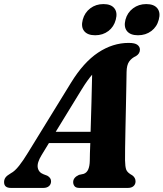

<svg xmlns="http://www.w3.org/2000/svg" viewBox="-55 -922 802 942"><path d="M149 -161Q126 -123.5 130.2 -99.8Q134.5 -76 158.5 -67L177 -60Q195.5 -49.5 195.5 -33Q195.5 -17.5 185.2 -8.8Q175 0 158 0H-1.5Q-35 0 -35 -28.5Q-35 -41 -28.2 -50.8Q-21.5 -60.5 -1 -72.5Q17.5 -82 38.8 -109Q60 -136 82 -172.5L293 -515.5Q354.5 -616 426.2 -663.8Q498 -711.5 576.5 -711.5Q607 -711.5 619.2 -702Q631.5 -692.5 631.5 -678.5Q631.5 -659 612.5 -647Q591 -637.5 578.8 -620.2Q566.5 -603 566 -568.5Q565.5 -543 564.8 -497.2Q564 -451.5 562.8 -397Q561.5 -342.5 560.5 -289.2Q559.5 -236 558.8 -194.5Q558 -153 558.5 -135Q559 -104.5 564.2 -89.8Q569.5 -75 594.5 -61.5Q610 -50 610 -32Q610 -18 600.2 -9Q590.5 0 572.5 0H334.5Q317.5 0 310.8 -8.5Q304 -17 304 -28.5Q304 -51 332.5 -64L355.5 -69Q371 -74.5 378 -91Q385 -107.5 385.5 -132.5Q385.5 -147.5 386.2 -170Q387 -192.5 388 -220H185ZM345 -482 218.5 -275.5H389.5Q391.5 -345 393.8 -421.8Q396 -498.5 397 -555.5Q386.5 -543.5 373.8 -525.8Q361 -508 345 -482ZM412 -749Q374.5 -749 358 -769.5Q341.5 -790 351 -825.5Q360.5 -860.5 388 -881.2Q415.5 -902 452.5 -902Q490 -902 506.2 -881.2Q522.5 -860.5 513 -825.5Q504 -790.5 476.8 -769.8Q449.5 -749 412 -749ZM622 -749Q584.5 -749 568 -769.5Q551.5 -790 560.5 -825.5Q570 -860.5 597.8 -881.2Q625.5 -902 662.5 -902Q700.5 -902 717 -881.2Q733.5 -860.5 724 -825.5Q715 -790.5 687.5 -769.8Q660 -749 622 -749Z"/></svg>

Font: Fraunces 72pt Soft
Style: Bold Italic
Weight: 700
Italic angle: -16°
Version: Version 1.000;[b76b70a41]